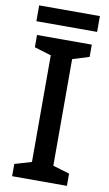

<svg xmlns="http://www.w3.org/2000/svg" viewBox="-95 -908 544 956"><g transform="rotate(10 177.0 -430.5)"><path d="M315 0H38V-62L123 -87V-626L38 -652V-714H315V-652L231 -626V-87L315 -62ZM330 -861V-781H23V-861Z"/></g></svg>

Font: Noto Sans Ol Chiki Medium
Style: Regular
Weight: 500
Designer: Monotype Design Team, Lewis McGuffie
Foundry: Monotype Imaging Inc.
Version: Version 2.003; ttfautohint (v1.8.4.7-5d5b)